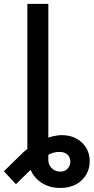

<svg xmlns="http://www.w3.org/2000/svg" viewBox="-70 -747 475 972"><path d="M68.5 -125.7H174.7V63.2Q174.7 88.1 192.3 104.9Q209.9 121.8 235.8 121.8Q258.2 121.8 272 107.1Q285.9 92.3 286.2 70.3Q285.9 49 271.1 35.5Q256.4 22 231.5 22Q195.3 22 167.8 41.4Q140.3 60.7 110.1 88.1L10.7 185.4L-50.4 120L50.1 22Q71.4 2.8 95.5 -12.4Q119.7 -27.7 145.1 -39.1Q170.5 -50.4 195.7 -56.6Q220.9 -62.9 244 -62.9Q284.8 -62.9 316.4 -45.8Q348 -28.8 366.1 1.1Q384.2 30.9 384.2 69.2Q384.2 107.2 365.9 138Q347.7 168.7 314.3 186.6Q280.9 204.5 235.1 204.5Q196 204.5 165 191.4Q133.9 178.3 112.4 155Q90.9 131.7 79.7 101.2Q68.5 70.7 68.5 36.2ZM174.7 -727.3V0H68.5V-727.3Z"/></svg>

Font: InterMG Medium
Style: Regular
Weight: 500
Designer: Rasmus Andersson
Foundry: rsms
Version: Version 3.019;December 26, 2023;FontCreator 15.0.0.2955 64-b